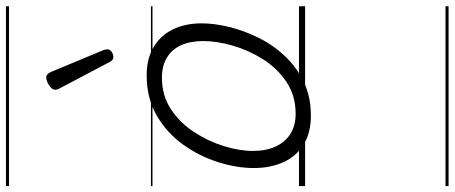

<svg xmlns="http://www.w3.org/2000/svg" viewBox="-450 -570 1490 629"><g transform="rotate(-90 294.5 -255.0)"><path d="M231 19Q175 19 136.5 -4.5Q98 -28 78.5 -70.5Q59 -113 59 -168Q59 -223 78 -284Q97 -345 135 -398.5Q173 -452 230 -485.5Q287 -519 363 -519Q417 -519 455 -496.5Q493 -474 513 -433.5Q533 -393 533 -339Q533 -298 521.5 -250Q510 -202 486.5 -154Q463 -106 426.5 -67Q390 -28 341.5 -4.5Q293 19 231 19ZM237 -31Q296 -31 341 -61Q386 -91 415.5 -138Q445 -185 460 -237Q475 -289 475 -334Q475 -376 461.5 -406Q448 -436 421 -452.5Q394 -469 355 -469Q297 -469 252.5 -440Q208 -411 177.5 -364.5Q147 -318 131 -266.5Q115 -215 115 -171Q115 -128 129.5 -96.5Q144 -65 171 -48Q198 -31 237 -31ZM423 -628Q419 -628 415 -630Q411 -632 407 -639L318 -808Q317 -812 316 -815Q315 -818 316 -822Q317 -828 324 -834Q331 -840 339.5 -844Q348 -848 356 -848Q367 -848 374 -832L446 -659Q447 -655 447.5 -652Q448 -649 448 -646Q446 -637 438 -632.5Q430 -628 423 -628ZM0 460H589V470H0ZM0 -20H589V0H0ZM0 -505H589V-500H0ZM0 -980H589V-970H0Z"/></g></svg>

Font: Playwrite NO Guides
Style: Regular
Weight: 400
Designer: Veronika Burian, José Scaglione
Foundry: TypeTogether
Version: Version 1.003